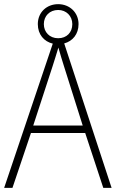

<svg xmlns="http://www.w3.org/2000/svg" viewBox="-20 -955 557 924"><path d="M477 -51H517L289 -746C330 -757 358 -791 358 -839C358 -895 315 -935 260 -935C205 -935 162 -896 162 -839C162 -789 192 -755 234 -745L0 -51H40L129 -315H390ZM260 -771C218 -771 191 -801 191 -839C191 -878 219 -907 260 -907C299 -907 328 -878 328 -839C328 -799 301 -771 260 -771ZM288 -636 378 -351H140L233 -636C242 -665 252 -695 261 -726C270 -693 280 -662 288 -636Z"/></svg>

Font: Noto Sans Tamil UI SemiCondensed ExtraLight
Style: Regular
Weight: 200
Width: 4
Designer: Jelle Bosma - Monotype Design Team
Foundry: Monotype Imaging Inc.
Version: Version 2.004